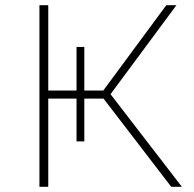

<svg xmlns="http://www.w3.org/2000/svg" viewBox="-20 -720 749 740"><path d="M640 0H681L406 -357L660 -700H621L378 -371H305V-539H275V-371H166V-700H132V0H166V-340H275V-175H305V-340H379Z"/></svg>

Font: Talent ExtraLight
Style: Regular
Weight: 200
Designer: Mike Powis
Version: Version 1.001;hotconv 1.0.109;makeotfexe 2.5.65596